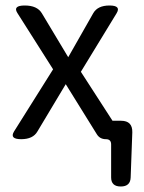

<svg xmlns="http://www.w3.org/2000/svg" viewBox="-20 -506 522 698"><path d="M419 172Q384 172 384 139V19Q384 0 365 0Q343 0 332 -18L219 -200L116 -28Q100 0 57 0Q14 0 31 -28L173 -254L43 -459Q26 -486 70 -486Q115 -486 132 -458L228 -298L319 -458Q335 -486 378 -486Q421 -486 404 -458L274 -245L389 -67H420Q462 -67 461 -25L455 139Q454 172 419 172Z"/></svg>

Font: Swei Gothic CJK TC Regular
Style: Regular
Weight: 400
Version: Version 2.129